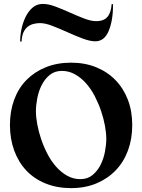

<svg xmlns="http://www.w3.org/2000/svg" viewBox="-20 -959 732 989"><path d="M83.8 -745Q83.8 -775 90.6 -808.8Q97.5 -842.5 111.9 -871.9Q126.2 -901.2 148.1 -920Q170 -938.8 201.2 -938.8Q230 -938.8 266.2 -925Q302.5 -911.2 340 -894.4Q377.5 -877.5 413.1 -863.8Q448.8 -850 476.2 -850Q515 -850 533.8 -872.5Q552.5 -895 555 -937.5H562.5Q562.5 -853.8 540 -800Q517.5 -746.2 471.2 -746.2Q443.8 -746.2 405.6 -760.6Q367.5 -775 327.5 -793.1Q287.5 -811.2 250 -825.6Q212.5 -840 186.2 -840Q168.8 -840 151.9 -835.6Q135 -831.2 121.9 -820.6Q108.8 -810 100.6 -791.9Q92.5 -773.8 91.2 -745ZM346.2 10Q273.8 10 215 -13.8Q156.2 -37.5 115.6 -80.6Q75 -123.8 53.1 -183.8Q31.2 -243.8 31.2 -315Q31.2 -386.2 53.1 -445.6Q75 -505 116.2 -546.9Q157.5 -588.8 215.6 -612.5Q273.8 -636.2 346.2 -636.2Q417.5 -636.2 475.6 -612.5Q533.8 -588.8 575 -546.2Q616.2 -503.8 638.8 -445Q661.2 -386.2 661.2 -315Q661.2 -243.8 639.4 -184.4Q617.5 -125 576.2 -81.9Q535 -38.8 476.9 -14.4Q418.8 10 346.2 10ZM165 -386.2Q165 -356.2 171.9 -318.8Q178.8 -281.2 191.9 -242.5Q205 -203.8 224.4 -166.2Q243.8 -128.8 269.4 -100Q295 -71.2 326.2 -53.8Q357.5 -36.2 393.8 -36.2Q431.2 -36.2 456.9 -57.5Q482.5 -78.8 498.1 -110Q513.8 -141.2 520.6 -177.5Q527.5 -213.8 527.5 -243.8Q527.5 -273.8 520.6 -311.2Q513.8 -348.8 500.6 -387.5Q487.5 -426.2 468.1 -463.8Q448.8 -501.2 423.1 -530Q397.5 -558.8 366.2 -576.2Q335 -593.8 298.8 -593.8Q261.2 -593.8 235.6 -572.5Q210 -551.2 194.4 -520Q178.8 -488.8 171.9 -452.5Q165 -416.2 165 -386.2Z"/></svg>

Font: Equateur
Style: Regular
Weight: 400
Designer: Ange Degheest & Eugénie Bidaut
Foundry: Velvetyne Type Foundry
Version: Version 1.000;FEAKit 1.0